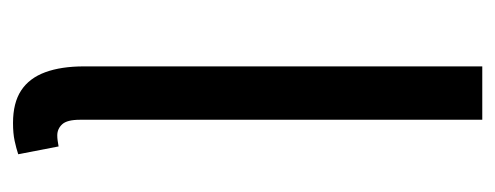

<svg xmlns="http://www.w3.org/2000/svg" viewBox="-253 -499 761 295"><g transform="rotate(90 127.5 -351.5)"><path d="M169 9Q138 9 119 -3.5Q100 -16 91 -40.5Q82 -65 82 -100V-712H164V-94Q164 -74 171 -66.5Q178 -59 188 -59Q192 -59 195.5 -59.5Q199 -60 205 -61L217 1Q208 4 196.5 6.5Q185 9 169 9Z"/></g></svg>

Font: Source Sans 3
Style: Regular
Weight: 400
Designer: Paul D. Hunt
Foundry: Adobe
Version: Version 3.046;hotconv 1.0.118;makeotfexe 2.5.65603